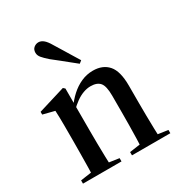

<svg xmlns="http://www.w3.org/2000/svg" viewBox="-172 -848 907 967"><g transform="rotate(-30 281.5 -364.5)"><path d="M30 0V-19L121 -32H165L254 -19V0ZM91 0Q93 -24 93.5 -61.5Q94 -99 94.5 -138.5Q95 -178 95 -211V-249Q95 -279 95 -302Q95 -325 94.5 -345.5Q94 -366 93 -387L26 -404V-420L183 -468L193 -459V-362V-360V-211Q193 -178 193.5 -138.5Q194 -99 195 -61.5Q196 -24 198 0ZM315 0V-19L405 -32H449L538 -19V0ZM374 0Q376 -24 377 -61.5Q378 -99 378.5 -138.5Q379 -178 379 -211V-310Q379 -366 362 -386Q345 -406 308 -406Q287 -406 265 -398Q243 -390 221.5 -374.5Q200 -359 178 -337L173 -357H179Q201 -389 228.5 -414Q256 -439 288.5 -453.5Q321 -468 357 -468Q414 -468 445.5 -432Q477 -396 477 -312V-211Q477 -178 477.5 -138.5Q478 -99 479 -61.5Q480 -24 482 0ZM333 -543 318 -531Q301 -545 282.5 -559.5Q264 -574 243.5 -591Q223 -608 198 -627Q175 -647 163.5 -661Q152 -675 152 -690Q152 -709 164 -719Q176 -729 191 -729Q206 -729 220 -717.5Q234 -706 249 -680Q266 -653 281 -628Q296 -603 309 -582Q322 -561 333 -543Z"/></g></svg>

Font: Source Serif 4 60pt SemiBold
Style: Regular
Weight: 600
Version: Version 4.004;hotconv 1.0.116;makeotfexe 2.5.65601